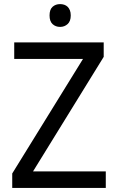

<svg xmlns="http://www.w3.org/2000/svg" viewBox="-20 -922 579 942"><path d="M499 0H40V-70.8L387.2 -632.8H49.8V-713.9H488.8V-643.1L142.1 -81.1H499ZM223.1 -846.2Q223.1 -875.5 238 -888.7Q252.9 -901.9 274.9 -901.9Q285.6 -901.9 295.2 -898.7Q304.7 -895.5 311.8 -888.7Q318.8 -881.8 323 -871.3Q327.1 -860.8 327.1 -846.2Q327.1 -817.9 311.8 -804Q296.4 -790 274.9 -790Q252.9 -790 238 -803.7Q223.1 -817.4 223.1 -846.2Z"/></svg>

Font: WenQuanYi Micro Hei
Style: Regular
Weight: 400
Foundry: Ascender Corporation
Version: Version 0.2.0-beta